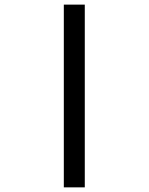

<svg xmlns="http://www.w3.org/2000/svg" viewBox="-20 -619 640 827"><path d="M254.9 -599.1H345.2V188H254.9Z"/></svg>

Font: Cousine
Style: Regular
Weight: 400
Monospace: yes
Designer: Steve Matteson
Foundry: Monotype Imaging Inc.
Version: Version 1.21